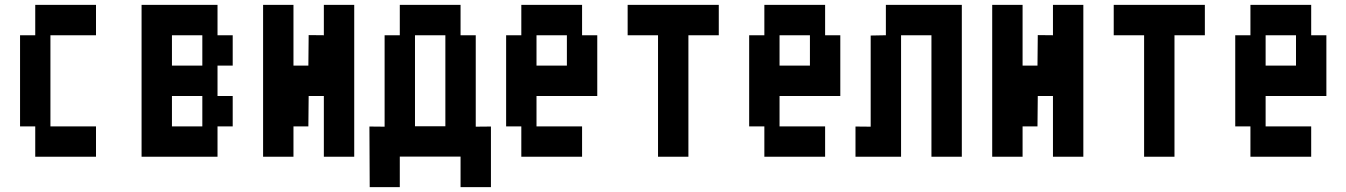

<svg xmlns="http://www.w3.org/2000/svg" viewBox="-20 -770 5540 790"><path d="M125 -750H375V-625H187.5V-250H375V-125H125V-250H62.5V-625H125Z M875 -500V-375H937.5V-250H875V-125H562.5V-750H875V-625H937.5V-500ZM812.5 -625H687.5V-500H812.5ZM687.5 -250H812.5V-375H687.5Z M1187.5 -125H1062.5V-750H1187.5V-500H1248.8L1250 -625.6L1312.5 -625V-750H1437.5V-125H1312.5V-375H1250L1248.8 -250H1187.5Z M1625 0H1501.2L1500 -249.4L1562.5 -248.8V-625H1625V-750H1875V-625H1937.5V-248.8L2000 -249.4V0H1875V-125.6H1625ZM1687.5 -250.6H1812.5V-625H1687.5Z M2125 -750H2375V-625H2437.5V-375H2187.5V-250H2375V-125H2125V-250H2062.5V-625H2125ZM2312.5 -625H2187.5V-500H2312.5Z M2687.5 -625H2562.5V-750H2937.5V-625H2812.5V-125H2687.5Z M3125 -750H3375V-625H3437.5V-375H3187.5V-250H3375V-125H3125V-250H3062.5V-625H3125ZM3312.5 -625H3187.5V-500H3312.5Z M3687.5 -625H3812.5V-125H3937.5V-750H3625V-625L3562.5 -623.8V-248.8L3500 -249.4V-125H3687.5Z M4187.5 -125H4062.5V-750H4187.5V-500H4248.8L4250 -625.6L4312.5 -625V-750H4437.5V-125H4312.5V-375H4250L4248.8 -250H4187.5Z M4687.5 -625H4562.5V-750H4937.5V-625H4812.5V-125H4687.5Z M5125 -750H5375V-625H5437.5V-375H5187.5V-250H5375V-125H5125V-250H5062.5V-625H5125ZM5312.5 -625H5187.5V-500H5312.5Z"/></svg>

Font: Amiga Topaz Unicode Rus
Style: Regular
Weight: 400
Designer: dMG of Trueschool and Divine Stylers
Foundry: dMG of Trueschool and Divine Stylers
Version: Version 1.1